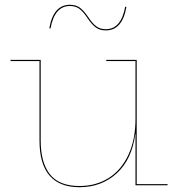

<svg xmlns="http://www.w3.org/2000/svg" viewBox="-20 -774 750 802"><path d="M680 -5V0H546V-214H545Q531 -108 467.5 -50Q404 8 312 8Q145 8 145 -187V-519H24V-524H150V-187Q150 -95 188.5 -46Q227 3 312 3Q381 3 434 -30.5Q487 -64 516.5 -127.5Q546 -191 546 -278V-519H424V-524H551V-5ZM508 -745Q491 -647 422 -647Q397 -647 380.5 -659Q364 -671 345 -699Q327 -726 311 -737.5Q295 -749 272 -749Q208 -749 191 -655L186 -656Q203 -754 272 -754Q297 -754 313.5 -742Q330 -730 349 -702Q367 -675 383 -663.5Q399 -652 422 -652Q486 -652 503 -746Z"/></svg>

Font: Hepta Slab Hairline
Style: Regular
Weight: 400
Designer: Michael LaGattuta
Foundry: Michael LaGattuta
Version: Version 1.100; ttfautohint (v1.8) -l 8 -r 50 -G 200 -x 14 -D